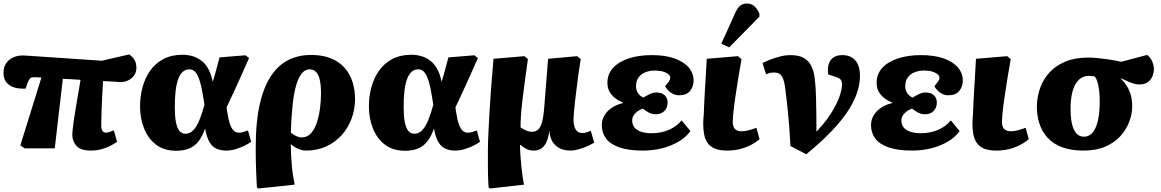

<svg xmlns="http://www.w3.org/2000/svg" viewBox="-29 -844 6618 1094"><path d="M488 14Q431 14 407 -12.5Q383 -39 383 -74Q383 -92 387.5 -128Q392 -164 402.5 -227Q413 -290 430 -389Q405 -391 379.5 -392.5Q354 -394 329 -395L283 1H111L87 -16L207 -402Q195 -403 185 -403.5Q175 -404 166 -404Q149 -404 142 -397Q135 -390 128 -371L117 -339Q98 -338 76.5 -340.5Q55 -343 35.5 -352.5Q16 -362 3.5 -380.5Q-9 -399 -9 -429Q-9 -462 7 -485Q23 -508 52.5 -519.5Q82 -531 122 -527L552 -498L707 -534Q731 -517 739.5 -499Q748 -481 748 -458Q748 -431 734.5 -413Q721 -395 700 -385.5Q679 -376 657 -376Q636 -378 610.5 -379.5Q585 -381 558 -382Q555 -331 553 -290.5Q551 -250 550 -219Q549 -188 548.5 -165.5Q548 -143 548 -128Q548 -115 551 -106Q554 -97 560.5 -92.5Q567 -88 576 -88Q582 -88 594.5 -92Q607 -96 620 -101L638 -36Q624 -26 601.5 -14Q579 -2 550 6Q521 14 488 14Z M975 15Q906 15 860.5 -19.5Q815 -54 792 -112Q769 -170 769 -238Q769 -296 783.5 -348.5Q798 -401 827.5 -442.5Q857 -484 903 -508Q949 -532 1011 -532Q1038 -532 1064.5 -525Q1091 -518 1114.5 -501.5Q1138 -485 1155.5 -455.5Q1173 -426 1183 -380H1184Q1191 -401 1196.5 -422Q1202 -443 1208.5 -467Q1215 -491 1222 -517L1370 -529L1390 -513Q1367 -461 1345 -412Q1323 -363 1302.5 -318.5Q1282 -274 1262 -232L1265 -210Q1272 -163 1281.5 -136.5Q1291 -110 1303.5 -99Q1316 -88 1333 -88Q1345 -88 1357 -91.5Q1369 -95 1384 -101L1402 -36Q1387 -25 1364.5 -14Q1342 -3 1315 5.5Q1288 14 1259 14Q1231 14 1206.5 4Q1182 -6 1165.5 -33Q1149 -60 1140 -110H1139Q1125 -69 1103.5 -40.5Q1082 -12 1050.5 1.5Q1019 15 975 15ZM1027 -82Q1054 -82 1073 -102.5Q1092 -123 1107.5 -160.5Q1123 -198 1136 -248L1132 -272Q1122 -338 1111 -376.5Q1100 -415 1085.5 -432Q1071 -449 1050 -449Q1028 -449 1012 -434.5Q996 -420 986 -392.5Q976 -365 971.5 -325Q967 -285 967 -233Q967 -184 973 -150.5Q979 -117 992.5 -99.5Q1006 -82 1027 -82Z M1443 230 1435 225Q1433 195 1432 169Q1431 143 1430 117.5Q1429 92 1428.5 64Q1428 36 1428 0Q1428 -152 1452 -254Q1476 -356 1519 -417Q1562 -478 1619 -504.5Q1676 -531 1742 -531Q1810 -531 1858 -511Q1906 -491 1936 -456Q1966 -421 1980 -375.5Q1994 -330 1994 -279Q1994 -221 1974 -167.5Q1954 -114 1917.5 -73.5Q1881 -33 1829.5 -9.5Q1778 14 1714 14Q1695 14 1671.5 4.5Q1648 -5 1629 -22H1628Q1628 6 1629.5 38Q1631 70 1634 102Q1637 134 1641.5 161.5Q1646 189 1650 208ZM1691 -61Q1721 -61 1742 -83.5Q1763 -106 1775.5 -143Q1788 -180 1794 -224Q1800 -268 1800 -311Q1800 -359 1793 -389.5Q1786 -420 1771.5 -434.5Q1757 -449 1735 -449Q1711 -449 1692 -427.5Q1673 -406 1659.5 -361.5Q1646 -317 1638.5 -248.5Q1631 -180 1628 -88Q1644 -75 1660 -68Q1676 -61 1691 -61Z M2279 15Q2210 15 2164.5 -19.5Q2119 -54 2096 -112Q2073 -170 2073 -238Q2073 -296 2087.5 -348.5Q2102 -401 2131.5 -442.5Q2161 -484 2207 -508Q2253 -532 2315 -532Q2342 -532 2368.5 -525Q2395 -518 2418.5 -501.5Q2442 -485 2459.5 -455.5Q2477 -426 2487 -380H2488Q2495 -401 2500.5 -422Q2506 -443 2512.5 -467Q2519 -491 2526 -517L2674 -529L2694 -513Q2671 -461 2649 -412Q2627 -363 2606.5 -318.5Q2586 -274 2566 -232L2569 -210Q2576 -163 2585.5 -136.5Q2595 -110 2607.5 -99Q2620 -88 2637 -88Q2649 -88 2661 -91.5Q2673 -95 2688 -101L2706 -36Q2691 -25 2668.5 -14Q2646 -3 2619 5.5Q2592 14 2563 14Q2535 14 2510.5 4Q2486 -6 2469.5 -33Q2453 -60 2444 -110H2443Q2429 -69 2407.5 -40.5Q2386 -12 2354.5 1.5Q2323 15 2279 15ZM2331 -82Q2358 -82 2377 -102.5Q2396 -123 2411.5 -160.5Q2427 -198 2440 -248L2436 -272Q2426 -338 2415 -376.5Q2404 -415 2389.5 -432Q2375 -449 2354 -449Q2332 -449 2316 -434.5Q2300 -420 2290 -392.5Q2280 -365 2275.5 -325Q2271 -285 2271 -233Q2271 -184 2277 -150.5Q2283 -117 2296.5 -99.5Q2310 -82 2331 -82Z M2765 230 2755 225Q2753 199 2752 169.5Q2751 140 2751 102Q2751 64 2751 16Q2751 -22 2753.5 -78.5Q2756 -135 2760 -204.5Q2764 -274 2770 -351.5Q2776 -429 2783 -509L2959 -524L2979 -507Q2967 -423 2959 -362.5Q2951 -302 2946 -257.5Q2941 -213 2939 -180Q2937 -147 2937 -118Q2950 -109 2968 -101Q2986 -93 3002 -93Q3023 -93 3037 -105.5Q3051 -118 3059.5 -148.5Q3068 -179 3072 -232L3094 -509L3260 -524L3280 -507Q3274 -473 3268.5 -433Q3263 -393 3258 -352.5Q3253 -312 3248.5 -275Q3244 -238 3241.5 -207.5Q3239 -177 3239 -159Q3239 -139 3244 -122.5Q3249 -106 3260 -96Q3271 -86 3289 -86Q3300 -86 3312.5 -89.5Q3325 -93 3337 -99L3357 -31Q3343 -23 3326 -15Q3309 -7 3290.5 -0.5Q3272 6 3254.5 10Q3237 14 3223 14Q3185 14 3158.5 0Q3132 -14 3117.5 -39.5Q3103 -65 3102 -98H3101Q3097 -65 3087 -40Q3077 -15 3059 -0.5Q3041 14 3013 14Q2986 14 2966.5 2.5Q2947 -9 2935 -19H2934Q2934 5 2936 37Q2938 69 2941.5 102.5Q2945 136 2949 163.5Q2953 191 2957 208Z M3635 14Q3553 14 3501 -4Q3449 -22 3424.5 -54.5Q3400 -87 3400 -131Q3400 -163 3416.5 -189Q3433 -215 3461 -232.5Q3489 -250 3522 -257V-259Q3497 -269 3476.5 -284.5Q3456 -300 3444 -321.5Q3432 -343 3432 -372Q3432 -422 3464 -457Q3496 -492 3553 -511Q3610 -530 3685 -530Q3763 -530 3816 -510.5Q3869 -491 3896 -458.5Q3923 -426 3923 -385Q3923 -351 3903 -326Q3883 -301 3840 -301Q3823 -301 3807 -308.5Q3791 -316 3779.5 -328Q3768 -340 3761 -352Q3777 -372 3783.5 -381.5Q3790 -391 3790 -402Q3790 -417 3766 -429.5Q3742 -442 3702 -442Q3672 -442 3647.5 -432Q3623 -422 3609 -402Q3595 -382 3595 -353Q3595 -330 3606.5 -313Q3618 -296 3637 -288Q3653 -298 3672.5 -307.5Q3692 -317 3711 -317Q3742 -317 3758.5 -301Q3775 -285 3775 -260Q3775 -231 3757 -212Q3739 -193 3709 -193Q3685 -193 3667 -203Q3649 -213 3634 -225Q3611 -218 3592 -199.5Q3573 -181 3573 -158Q3573 -135 3585 -119Q3597 -103 3622 -94Q3647 -85 3685 -85Q3738 -85 3782 -104Q3826 -123 3855 -158L3905 -97Q3880 -62 3837.5 -37Q3795 -12 3743 1Q3691 14 3635 14Z M4114 14Q4069 14 4041.5 1.5Q4014 -11 4000.5 -33Q3987 -55 3982.5 -81.5Q3978 -108 3978 -136Q3978 -140 3978 -147Q3978 -154 3978.5 -162Q3979 -170 3980 -180.5Q3981 -191 3981.5 -203.5Q3982 -216 3982.5 -231Q3983 -246 3984 -264Q3985 -282 3986 -302Q3987 -322 3988.5 -345Q3990 -368 3991.5 -393.5Q3993 -419 3994.5 -448Q3996 -477 3998 -509L4176 -524L4196 -507Q4186 -453 4178.5 -404.5Q4171 -356 4164.5 -315.5Q4158 -275 4154 -242Q4150 -209 4148 -185.5Q4146 -162 4146 -149Q4146 -133 4151 -121Q4156 -109 4167.5 -102.5Q4179 -96 4198 -96Q4216 -96 4239.5 -102.5Q4263 -109 4281 -116L4299 -51Q4274 -30 4244.5 -15.5Q4215 -1 4182.5 6.5Q4150 14 4114 14ZM4126 -574 4081 -595 4158 -765Q4171 -796 4186.5 -810Q4202 -824 4228 -824Q4253 -824 4270.5 -807.5Q4288 -791 4298 -766V-749Z M4565 35 4475 -12Q4472 -62 4469.5 -99Q4467 -136 4464 -168Q4461 -200 4457.5 -235.5Q4454 -271 4448 -317Q4443 -367 4434.5 -391Q4426 -415 4413 -423Q4400 -431 4379 -431Q4371 -431 4360.5 -429Q4350 -427 4336 -420L4316 -485Q4334 -494 4360.5 -504.5Q4387 -515 4417 -522.5Q4447 -530 4477 -530Q4504 -530 4527.5 -523.5Q4551 -517 4569.5 -500.5Q4588 -484 4599.5 -455Q4611 -426 4615 -382Q4619 -343 4620.5 -293Q4622 -243 4622.5 -190.5Q4623 -138 4623 -94Q4657 -129 4682 -163Q4707 -197 4724 -228Q4741 -259 4751 -285Q4761 -311 4765 -331Q4769 -351 4769 -362Q4769 -379 4762 -389Q4755 -399 4732 -406L4690 -420Q4683 -472 4704 -501Q4725 -530 4771 -530Q4818 -530 4844.5 -500Q4871 -470 4871 -412Q4871 -346 4837.5 -274Q4804 -202 4735.5 -125Q4667 -48 4565 35Z M5169 14Q5087 14 5035 -4Q4983 -22 4958.5 -54.5Q4934 -87 4934 -131Q4934 -163 4950.5 -189Q4967 -215 4995 -232.5Q5023 -250 5056 -257V-259Q5031 -269 5010.5 -284.5Q4990 -300 4978 -321.5Q4966 -343 4966 -372Q4966 -422 4998 -457Q5030 -492 5087 -511Q5144 -530 5219 -530Q5297 -530 5350 -510.5Q5403 -491 5430 -458.5Q5457 -426 5457 -385Q5457 -351 5437 -326Q5417 -301 5374 -301Q5357 -301 5341 -308.5Q5325 -316 5313.5 -328Q5302 -340 5295 -352Q5311 -372 5317.5 -381.5Q5324 -391 5324 -402Q5324 -417 5300 -429.5Q5276 -442 5236 -442Q5206 -442 5181.5 -432Q5157 -422 5143 -402Q5129 -382 5129 -353Q5129 -330 5140.5 -313Q5152 -296 5171 -288Q5187 -298 5206.5 -307.5Q5226 -317 5245 -317Q5276 -317 5292.5 -301Q5309 -285 5309 -260Q5309 -231 5291 -212Q5273 -193 5243 -193Q5219 -193 5201 -203Q5183 -213 5168 -225Q5145 -218 5126 -199.5Q5107 -181 5107 -158Q5107 -135 5119 -119Q5131 -103 5156 -94Q5181 -85 5219 -85Q5272 -85 5316 -104Q5360 -123 5389 -158L5439 -97Q5414 -62 5371.5 -37Q5329 -12 5277 1Q5225 14 5169 14Z M5648 14Q5603 14 5575.5 1.5Q5548 -11 5534.5 -33Q5521 -55 5516.5 -81.5Q5512 -108 5512 -136Q5512 -140 5512 -147Q5512 -154 5512.5 -162Q5513 -170 5514 -180.5Q5515 -191 5515.5 -203.5Q5516 -216 5516.5 -231Q5517 -246 5518 -264Q5519 -282 5520 -302Q5521 -322 5522.5 -345Q5524 -368 5525.5 -393.5Q5527 -419 5528.5 -448Q5530 -477 5532 -509L5710 -524L5730 -507Q5720 -453 5712.5 -404.5Q5705 -356 5698.5 -315.5Q5692 -275 5688 -242Q5684 -209 5682 -185.5Q5680 -162 5680 -149Q5680 -133 5685 -121Q5690 -109 5701.5 -102.5Q5713 -96 5732 -96Q5750 -96 5773.5 -102.5Q5797 -109 5815 -116L5833 -51Q5808 -30 5778.5 -15.5Q5749 -1 5716.5 6.5Q5684 14 5648 14Z M6144 14Q6074 14 6023 -5Q5972 -24 5940 -59Q5908 -94 5893 -141Q5878 -188 5879 -244Q5881 -298 5899 -346.5Q5917 -395 5952.5 -433Q5988 -471 6042.5 -493.5Q6097 -516 6172 -516Q6193 -516 6220 -513.5Q6247 -511 6273.5 -507.5Q6300 -504 6323 -499.5Q6346 -495 6360 -492L6507 -531Q6527 -517 6536.5 -493Q6546 -469 6546 -449Q6546 -434 6539 -413.5Q6532 -393 6513.5 -377.5Q6495 -362 6459 -363Q6445 -363 6428 -368.5Q6411 -374 6393 -382Q6375 -390 6358 -398L6357 -396Q6379 -375 6394 -350Q6409 -325 6416 -295.5Q6423 -266 6422 -232Q6421 -191 6404.5 -148Q6388 -105 6354.5 -68Q6321 -31 6269 -8.5Q6217 14 6144 14ZM6147 -65Q6173 -65 6192 -83.5Q6211 -102 6223 -142Q6235 -182 6237 -247Q6238 -296 6234 -327.5Q6230 -359 6224 -378Q6218 -397 6209 -408Q6199 -410 6191 -411Q6183 -412 6176 -412Q6144 -412 6121 -392Q6098 -372 6085.5 -334Q6073 -296 6071 -240Q6070 -179 6078.5 -140.5Q6087 -102 6104.5 -83.5Q6122 -65 6147 -65Z"/></svg>

Font: Literata 18pt ExtraBold
Style: Italic
Weight: 800
Italic angle: -2°
Designer: Latin by Veronika Burian and Jose Scaglione. Greek by Irene Vlachou. Cyrillic by Vera Evstafieva
Foundry: TypeTogether
Version: Version 3.103;gftools[0.9.29]